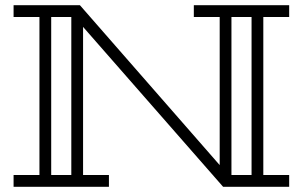

<svg xmlns="http://www.w3.org/2000/svg" viewBox="-20 -715 1159 735"><path d="M988 -650V-45H1087V0H834L298 -612V-45H397V0H32V-45H131V-650H32V-695H286L821 -83V-650H722V-695H1087V-650ZM253 -45V-650H176V-45ZM943 -650H866V-45H943Z"/></svg>

Font: Geostar
Style: Regular
Weight: 400
Designer: Joe Prince
Foundry: Joe Prince
Version: Version 1.002